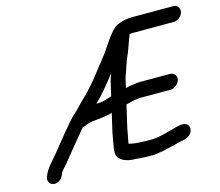

<svg xmlns="http://www.w3.org/2000/svg" viewBox="-105 -818 1172 1022"><g transform="rotate(-15 481.0 -307.0)"><path d="M435.5 -76C434.2 -70 433 -63.7 432.2 -57C430.9 -51.7 430.2 -47 429.9 -43C426.3 -27.2 425.9 -14.9 426.7 -3C432.6 34.2 473.8 52 525 52C543.4 53.4 565.9 56 585.1 56H614.1C661.8 56 704.1 41.7 745.4 33L763.5 28C790.7 20.7 817 21.6 835.5 2C854.7 -18.3 852.9 -43.1 838.1 -54.5C819.6 -68.8 784.3 -58.2 758.8 -51L740.6 -46C706.7 -36.9 671.6 -26 632 -26H605C586.7 -26 565.8 -29 548.7 -29C535.8 -30.3 521.4 -33.4 510.3 -36C511.1 -39.3 511.5 -42.7 511.6 -46C513 -52 514.1 -58 514.8 -64L517.1 -74C520.1 -86.9 521.6 -102.1 525 -117L553.6 -241C577.5 -247.1 602 -252.9 627.1 -256H801.1C822.5 -256 846.7 -276 851.7 -297.5C856.7 -319 841.4 -338 820 -338H658C642.4 -338 630.1 -337.1 617.1 -334L600.6 -332C593 -330.7 583.9 -328.7 573.3 -326L585 -377C586.1 -381.7 587.5 -386.3 589.3 -391C597.8 -409.8 603.6 -435.4 612 -455C613.4 -461 615.5 -467 618.2 -473C637.8 -511.9 649.4 -557.6 667.3 -599H669.3C676.1 -599.7 681.2 -600 684.5 -600H910.5C932.2 -600 955.9 -619 961 -641C966.1 -663 951.1 -682 929.5 -682H703.5C677.2 -682 650.7 -677.2 630.5 -669C599.5 -658.8 580 -630.9 559.7 -605C542.4 -581.4 528.6 -557.7 511.3 -534C480.9 -495.3 444.6 -448.8 414.9 -411C387.6 -378.2 357.2 -345.8 326.2 -317C310 -301.1 295.7 -283.8 277.9 -268C252.1 -247 224.9 -210.9 200.2 -183C176 -153.2 148.1 -118.3 124.5 -89C95.2 -51.5 61.2 -25.2 44.7 23C32.9 56.9 68.2 82.3 102.8 59.5C116.9 50.2 121.9 39.9 127.7 23C128 21.7 129.1 20 130.8 18C134.1 12.7 140.6 4.7 150.4 -6C162.8 -19.3 174.8 -33.7 186.3 -49C221.9 -93.4 261.6 -140.3 297.5 -184C301.6 -184.7 305.9 -185.7 310.2 -187L323.6 -193C335.3 -197.7 342.8 -199.4 354.4 -201C393.1 -205.7 430.9 -207 466.3 -218L443 -117C439.7 -102.7 438.2 -87.4 435.5 -76ZM503.5 -379 486.2 -304C484.7 -303.3 483.6 -303 483 -303L447.4 -292C437.5 -289.3 428.1 -287.7 419.3 -287C412.6 -287 406.2 -286.7 400 -286L405.4 -292C437.3 -321.3 464.3 -357.2 492.7 -390.5C501.4 -400.8 508.6 -412.5 518.4 -422C517.6 -421.3 517.1 -420.7 517 -420C512.1 -405.4 507 -394 503.5 -379Z"/></g></svg>

Font: HoneyBee
Style: BdIt
Weight: 700
Foundry: Cannot Into Space Fonts
Version: Version 0.89